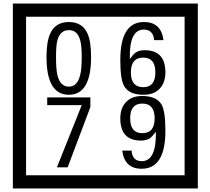

<svg xmlns="http://www.w3.org/2000/svg" viewBox="-20 -980 1195 1090"><path d="M1103 90H53V-960H1103ZM1028 15V-885H128V15ZM497 -656Q497 -442 371 -442Q244 -442 244 -656Q244 -744 265 -789Q294 -855 371 -855Q448 -855 477 -789Q497 -745 497 -656ZM444 -656Q444 -723 435 -752Q420 -809 371 -809Q322 -809 306 -752Q298 -723 298 -656Q298 -587 306 -553Q322 -488 371 -488Q419 -488 435 -554Q444 -587 444 -656ZM919 -569Q919 -511 886.5 -476.5Q854 -442 795 -442Q711 -442 684 -493Q663 -531 663 -639Q663 -855 797 -855Q895 -855 908 -752H855Q850 -812 796 -812Q713 -812 717 -645Q738 -673 748 -680Q768 -695 801 -695Q919 -695 919 -569ZM862 -569Q862 -653 793 -653Q723 -653 723 -569Q723 -485 793 -485Q862 -485 862 -569ZM493 -372 364 -30H303L444 -383H248V-427H493ZM919 -238Q919 -22 784 -22Q687 -22 674 -125H727Q731 -65 785 -65Q868 -65 865 -232Q844 -205 834 -197Q814 -182 780 -182Q663 -182 663 -308Q663 -366 695.5 -400.5Q728 -435 786 -435Q870 -435 898 -385Q919 -346 919 -238ZM858 -308Q858 -392 788 -392Q719 -392 719 -308Q719 -224 788 -224Q858 -224 858 -308Z"/></svg>

Font: Unicode BMP Fallback SIL
Style: Regular
Weight: 400
Foundry: NRSI, SIL International
Version: Version 5.1 Based on Unicode 5.1